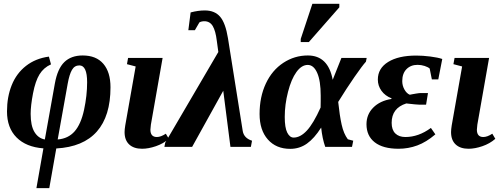

<svg xmlns="http://www.w3.org/2000/svg" viewBox="-20 -758 2588 991"><path d="M406.7 -471.7Q476.6 -471.7 513.4 -428.7Q550.3 -385.7 550.3 -307.6Q550.3 -158.7 480 -79.1Q409.7 0.5 270.5 8.3L234.4 212.9H168L204.1 7.8Q114.7 1 65.4 -48.6Q16.1 -98.1 16.1 -183.1Q16.1 -257.8 40.5 -318.6Q64.9 -379.4 114.3 -418Q163.6 -456.5 232.4 -465.8L243.2 -425.8Q205.6 -409.2 184.1 -374.5Q162.6 -339.8 150.4 -276.1Q138.2 -212.4 138.2 -170.4Q138.2 -109.4 157.7 -76.9Q177.2 -44.4 211.4 -38.1L263.2 -327.1Q276.9 -403.3 312 -437.5Q347.2 -471.7 406.7 -471.7ZM389.6 -420.4Q364.7 -420.4 351.3 -397Q337.9 -373.5 329.6 -327.1L277.8 -38.1Q332 -42.5 365 -79.8Q397.9 -117.2 413.8 -190.9Q429.7 -264.6 429.7 -333.5Q429.7 -420.4 389.6 -420.4Z M713.4 9.8Q670.4 9.8 646.7 -12.5Q623 -34.7 623 -76.2Q623 -89.4 626.5 -110.8L680.2 -415L635.3 -426.8L641.1 -459H819.3L758.8 -114.7L756.3 -88.9Q756.3 -50.8 789.6 -50.8Q810.1 -50.8 835.9 -67.9L851.6 -41.5Q823.2 -16.6 784.7 -3.4Q746.1 9.8 713.4 9.8Z M1132.3 -289.6 971.7 0H828.6L832.5 -21L1106.9 -489.7L1099.1 -546.9Q1092.8 -599.1 1077.9 -623.8Q1063 -648.4 1034.7 -648.4Q1020 -648.4 1009.3 -642.6L985.8 -602.1H952.1L963.9 -693.8Q1002.4 -704.1 1037.1 -704.1Q1088.4 -704.1 1116.2 -671.6Q1144 -639.2 1156.7 -560.5L1232.9 -81.5Q1239.3 -44.9 1280.8 -31.7L1274.9 0H1169.4Z M1803.2 -31.7 1796.9 0H1658.7Q1643.6 -42.5 1637.7 -99.6Q1602.1 -43.5 1564 -16.6Q1525.9 10.3 1478 10.3Q1405.3 10.3 1362.5 -38.1Q1319.8 -86.4 1319.8 -169.4Q1319.8 -257.8 1352.1 -326.7Q1384.3 -395.5 1442.1 -433.6Q1500 -471.7 1568.8 -471.7Q1673.8 -471.7 1697.3 -346.2L1742.2 -459H1872.6L1868.7 -439.5Q1850.6 -419.9 1809.8 -361.1Q1769 -302.2 1725.6 -231.9Q1732.9 -162.1 1743.4 -114.7Q1753.9 -67.4 1775.4 -39.1ZM1635.3 -264.6Q1635.3 -340.8 1617.2 -381.8Q1599.1 -422.9 1568.4 -422.9Q1536.6 -422.9 1510 -386.2Q1483.4 -349.6 1466.6 -283.9Q1449.7 -218.3 1449.7 -154.3Q1449.7 -99.1 1462.6 -73.5Q1475.6 -47.9 1495.6 -47.9Q1530.3 -47.9 1564 -84.2Q1597.7 -120.6 1634.8 -203.1L1635.3 -235.4ZM1532.2 -541V-557.1L1592.3 -738.3H1731.4V-720.2L1574.2 -541Z M2128.4 -471.2Q2162.1 -471.2 2200.9 -466.3Q2239.7 -461.4 2262.7 -453.6L2242.2 -348.1H2209L2197.8 -404.3Q2189.5 -411.6 2171.9 -417.5Q2154.3 -423.3 2135.3 -423.3Q2100.1 -423.3 2078.1 -401.1Q2056.2 -378.9 2056.2 -339.4Q2056.2 -315.9 2067.6 -295.7Q2079.1 -275.4 2095.2 -269Q2100.1 -270 2106 -271.2Q2111.8 -272.5 2128.2 -275.1Q2144.5 -277.8 2152.3 -277.8H2189L2179.2 -217.8H2144Q2131.3 -217.8 2077.1 -224.1Q2001.5 -200.2 2001.5 -124Q2001.5 -87.9 2020.3 -69.3Q2039.1 -50.8 2072.3 -50.8Q2140.6 -50.8 2204.1 -97.7L2227.1 -64.5Q2180.2 -24.4 2133.8 -7.3Q2087.4 9.8 2037.1 9.8Q1957 9.8 1914.3 -23.4Q1871.6 -56.6 1871.6 -116.7Q1871.6 -167.5 1906.5 -202.6Q1941.4 -237.8 2000 -247.1L2001 -250.5Q1967.8 -263.2 1949 -289.3Q1930.2 -315.4 1930.2 -347.2Q1930.2 -405.3 1983.4 -438.2Q2036.6 -471.2 2128.4 -471.2Z M2398.4 9.8Q2355.5 9.8 2331.8 -12.5Q2308.1 -34.7 2308.1 -76.2Q2308.1 -89.4 2311.5 -110.8L2365.2 -415L2320.3 -426.8L2326.2 -459H2504.4L2443.8 -114.7L2441.4 -88.9Q2441.4 -50.8 2474.6 -50.8Q2495.1 -50.8 2521 -67.9L2536.6 -41.5Q2508.3 -16.6 2469.7 -3.4Q2431.2 9.8 2398.4 9.8Z"/></svg>

Font: Liberation Serif
Style: Bold Italic
Weight: 700
Italic angle: -16.333°
Designer: Steve Matteson
Foundry: Ascender Corporation
Version: Version 2.1.5